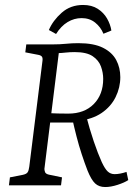

<svg xmlns="http://www.w3.org/2000/svg" viewBox="-20 -747 562 774"><path d="M16 0 20 -32 71 -42Q86 -45 91 -52Q96 -59 98 -75L151 -500Q153 -513 149 -518.5Q145 -524 134 -526L82 -536L86 -568H192Q222 -568 246 -570.5Q270 -573 296 -573Q358 -573 395 -554.5Q432 -536 448.5 -505Q465 -474 465 -436Q465 -394 446 -355.5Q427 -317 389.5 -291.5Q352 -266 296 -260L274 -253H169L173 -291Q190 -290 213.5 -289.5Q237 -289 255 -289Q320 -289 358 -327.5Q396 -366 396 -429Q396 -454 387 -479Q378 -504 353.5 -520.5Q329 -537 281 -537Q262 -537 244 -535Q226 -533 217 -533L159 -66Q159 -61 161.5 -53.5Q164 -46 177 -43L230 -32L226 0ZM404 7Q379 7 363.5 -7.5Q348 -22 333 -59Q321 -90 309.5 -125Q298 -160 288.5 -197Q279 -234 271 -270L326 -285Q341 -227 358 -177Q375 -127 390 -94Q403 -66 414.5 -55.5Q426 -45 442 -45Q463 -45 490 -54L497 -21Q482 -11 454.5 -2Q427 7 404 7ZM397 -611Q386 -638 363.5 -656Q341 -674 309 -674Q279 -674 252.5 -658Q226 -642 206 -610L177 -626Q193 -664 228.5 -695.5Q264 -727 315 -727Q350 -727 374 -711.5Q398 -696 411.5 -672.5Q425 -649 429 -624Z"/></svg>

Font: Yrsa Light
Style: Italic
Weight: 300
Italic angle: -7.10001°
Designer: Anna Giedrys (Yrsa+Rasa design), David Brezina (Yrsa art-direction, Rasa art-direction, design)
Foundry: Rosetta Type Foundry
Version: Version 2.004